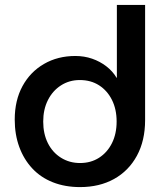

<svg xmlns="http://www.w3.org/2000/svg" viewBox="-20 -750 676 782"><path d="M306 12Q245 12 195.5 -7.5Q146 -27 111.5 -64Q77 -101 58.5 -151.5Q40 -202 40 -263Q40 -341 71.5 -399Q103 -457 159 -489.5Q215 -522 287 -522Q323 -522 355 -511Q387 -500 413 -480Q439 -460 455 -433H456V-730H571V-261Q571 -177 537.5 -115.5Q504 -54 444.5 -21Q385 12 306 12ZM306 -86Q350 -86 383.5 -107.5Q417 -129 436 -167Q455 -205 455 -255Q455 -305 436 -343Q417 -381 383.5 -402.5Q350 -424 305 -424Q262 -424 228 -402Q194 -380 175 -342Q156 -304 156 -255Q156 -205 175 -167Q194 -129 228.5 -107.5Q263 -86 306 -86Z"/></svg>

Font: MuseoModerno Thin Medium
Style: Regular
Weight: 500
Version: Version 1.003